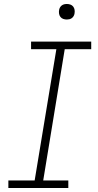

<svg xmlns="http://www.w3.org/2000/svg" viewBox="-20 -944 490 964"><path d="M22 0V-38H154L263 -697H136V-735H438V-697H305L197 -38H323V0ZM316 -846Q306 -846 297.5 -849Q289 -852 283.5 -859Q278 -866 276.5 -875.5Q275 -885 277 -895Q278 -901 281.5 -907Q285 -913 290.5 -917Q296 -921 302.5 -922.5Q309 -924 316 -924Q325 -924 333.5 -921Q342 -918 347.5 -911Q353 -904 354.5 -894.5Q356 -885 354 -875Q353 -869 349.5 -863Q346 -857 340.5 -853Q335 -849 328.5 -847.5Q322 -846 316 -846Z"/></svg>

Font: Iosevka Etoile XLtObl
Style: Regular
Weight: 200
Italic angle: -9°
Designer: Belleve Invis
Foundry: Belleve Invis
Version: Version 15.5.2; ttfautohint (v1.8.4)